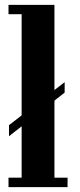

<svg xmlns="http://www.w3.org/2000/svg" viewBox="-20 -770 330 790"><path d="M17 -209.5V-255L246 -432V-389ZM15 0V-39H69V-711.5H15V-750H204V-39H258V0Z"/></svg>

Font: Imbue Thin 10pt ExtraBold
Style: Regular
Weight: 800
Version: Version 1.102